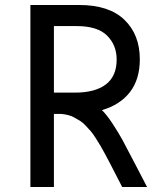

<svg xmlns="http://www.w3.org/2000/svg" viewBox="-20 -745 649 765"><path d="M386.2 -306.2Q405.8 -287.1 429.7 -250.5Q453.6 -213.9 469 -185.5Q484.4 -157.2 518.3 -91.6Q552.2 -25.9 565.9 0H466.8Q458 -17.1 441.4 -49.3Q426.8 -78.1 419.4 -92Q412.1 -106 399.4 -129.9Q386.7 -153.8 379.6 -165.3Q372.6 -176.8 361.1 -195.1Q349.6 -213.4 341.6 -222.2Q333.5 -231 322 -243.7Q310.5 -256.3 300.5 -262.5Q290.5 -268.6 278.3 -275.6Q266.1 -282.7 252.9 -286.1Q239.7 -289.6 225.1 -291H194.8V0H101.1V-725.1H295.9Q414.6 -725.1 475.8 -666Q537.1 -606.9 537.1 -508.8Q537.1 -429.2 498 -378.4Q459 -327.6 386.2 -306.2ZM444.8 -507.8Q444.8 -565.4 406.5 -603.3Q368.2 -641.1 285.2 -641.1H194.8V-376H278.8Q358.9 -376 401.9 -408.7Q444.8 -441.4 444.8 -507.8Z"/></svg>

Font: Stilu
Style: Regular
Weight: 400
Designer: Genilson Lima Santos
Foundry: Genilson Lima Santos
Version: Version 1.200;PS 001.200;hotconv 1.0.88;makeotf.lib2.5.64775